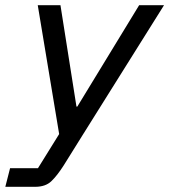

<svg xmlns="http://www.w3.org/2000/svg" viewBox="-78 -520 652 740"><path d="M-57.5 200 -39.2 128.3H68.3L150 -3.3L67.5 -500H155L216.7 -109.2H220L458.3 -500H554.2L240.8 0L167.5 117.5Q142.5 156.7 120 178.3Q97.5 200 57.5 200Z"/></svg>

Font: Funnel Sans
Style: Italic
Weight: 400
Italic angle: -14.036°
Version: Version 1.000; Beta; Release 5; Build 24; ttfautohint (v1.8.